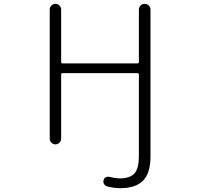

<svg xmlns="http://www.w3.org/2000/svg" viewBox="-20 -774 1040 1001"><path d="M298.8 -724.6V-451.2Q298.8 -443.4 305.7 -443.4H696.3Q704.1 -443.4 704.1 -451.2V-723.6Q704.1 -736.3 712.9 -745.1Q721.7 -753.9 734.4 -753.9Q747.1 -753.9 755.9 -745.1Q764.6 -736.3 764.6 -723.6V42Q764.6 127 726.6 167Q688.5 207 607.4 207Q572.3 207 537.1 197.3Q527.3 194.3 522 184.6Q516.6 174.8 520.5 164.1Q522.5 154.3 532.2 149.9Q542 145.5 551.8 148.4Q577.1 155.3 602.5 156.2Q658.2 156.2 681.2 129.9Q704.1 103.5 704.1 41V-384.8Q704.1 -392.6 696.3 -392.6H305.7Q298.8 -392.6 298.8 -384.8V-50.8Q298.8 -39.1 290 -30.3Q281.2 -21.5 269 -21.5Q256.8 -21.5 248 -30.3Q239.3 -39.1 239.3 -50.8V-724.6Q239.3 -736.3 248 -745.1Q256.8 -753.9 269 -753.9Q281.2 -753.9 290 -745.1Q298.8 -736.3 298.8 -724.6Z"/></svg>

Font: Rounded-X Mgen+ 1m light
Style: Regular
Weight: 200
Designer: [Source Han Sans]
Ryoko NISHIZUKA  (kana & ideographs); Paul D. Hunt (Latin, Greek & Cyrillic); Wenlong ZHANG  (bopomofo
Version: Version 1.059.20150602